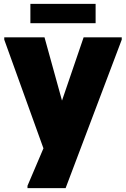

<svg xmlns="http://www.w3.org/2000/svg" viewBox="-20 -740 651 992"><path d="M122 232V220L263 -111L412 -547H609V-535L319 232ZM218 64 2 -535V-547H210L322 -142ZM137 -720H474V-620H137Z"/></svg>

Font: Kufam ExtraBold
Style: Regular
Weight: 800
Designer: Wael Morcos, Artur Schmal
Foundry: Original Type
Version: Version 1.300; ttfautohint (v1.8.3)